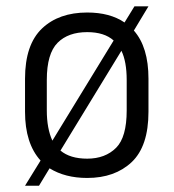

<svg xmlns="http://www.w3.org/2000/svg" viewBox="-20 -553 545 603"><path d="M400.4 -457Q446.3 -405.3 446.3 -305.7V-202.1Q446.3 -93.8 393.6 -43.9Q340.8 5.9 253.9 5.9Q184.6 5.9 135.7 -24.4L102.5 30.3H58.6L107.4 -48.8Q58.6 -102.5 58.6 -202.1V-305.7Q58.6 -413.1 112.3 -463.9Q165 -513.7 253.9 -513.7Q325.2 -513.7 371.1 -482.4L402.3 -533.2H446.3ZM144.5 -111.3 336.9 -425.8Q307.6 -452.1 253.9 -452.1Q194.3 -452.1 161.1 -418.9Q127 -384.8 127 -301.8V-206.1Q127 -149.4 144.5 -111.3ZM361.3 -393.6 169.9 -80.1Q200.2 -54.7 253.9 -54.7Q310.5 -54.7 344.7 -88.9Q377.9 -122.1 377.9 -206.1V-301.8Q377.9 -359.4 361.3 -393.6Z"/></svg>

Font: Altinn-DIN
Style: Regular
Weight: 400
Designer: Charles Nix
Foundry: Altinn
Version: Version 2.00